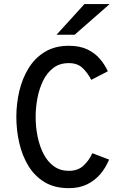

<svg xmlns="http://www.w3.org/2000/svg" viewBox="-20 -944 656 975"><path d="M329.5 11.5Q257 11.5 206.2 -19.2Q155.5 -50 124 -102Q92.5 -154 77.8 -218.5Q63 -283 63 -350Q63 -417.5 78.2 -482Q93.5 -546.5 125.5 -598.2Q157.5 -650 208.2 -680.8Q259 -711.5 329.5 -711.5Q385.5 -711.5 424.2 -692.8Q463 -674 488 -644.2Q513 -614.5 527.5 -582L443.5 -538.5Q424.5 -575 398.8 -599.2Q373 -623.5 329.5 -623.5Q283 -623.5 250.8 -599Q218.5 -574.5 198.8 -534Q179 -493.5 170 -445.2Q161 -397 161 -350Q161 -299 171 -250.2Q181 -201.5 201.2 -162.2Q221.5 -123 253.5 -99.8Q285.5 -76.5 329.5 -76.5Q374.5 -76.5 402.5 -101.5Q430.5 -126.5 449 -166L534 -133.5Q518 -94.5 490.8 -61.5Q463.5 -28.5 423.5 -8.5Q383.5 11.5 329.5 11.5ZM267 -767.5 409 -923.5H537L359 -767.5Z"/></svg>

Font: Overpass Mono Medium
Style: Regular
Weight: 500
Monospace: yes
Designer: Delve Withrington, Dave Bailey
Foundry: Delve Fonts LLC
Version: Version 4.000